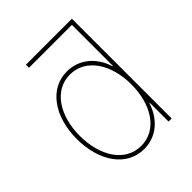

<svg xmlns="http://www.w3.org/2000/svg" viewBox="-204 -853 990 990"><g transform="rotate(-45 290.5 -358.5)"><path d="M273.4 11.7C361.3 11.7 430.2 -45.9 459 -136.7H461.9V0H484.4V-727.5H148.9V-705.1H461.9V-406.2H459C431.2 -497.1 360.4 -553.7 273.4 -553.7C146 -553.7 63.5 -431.6 63.5 -271.5C63.5 -109.9 145 11.7 273.4 11.7ZM273.4 -10.7C158.2 -10.7 85.9 -123.5 85.9 -271.5C85.9 -418.9 158.7 -531.2 273.4 -531.2C388.7 -531.2 461.9 -418.9 461.9 -271.5C461.9 -123.5 389.6 -10.7 273.4 -10.7Z"/></g></svg>

Font: Raveo Thin
Style: Regular
Weight: 100
Designer: Jakub Foglar, Rasmus Andersson (Inter)
Foundry: Jakubfoglar.com
Version: Version 1.100;Glyphs 3.2.3 (3260)